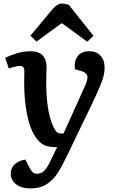

<svg xmlns="http://www.w3.org/2000/svg" viewBox="-20 -821 655 1072"><path d="M350 57Q327 106 301.5 145.5Q276 185 240 208Q204 231 148 231Q100 231 70 208Q40 185 40 148Q40 116 63 95.5Q86 75 122 70L138 103Q151 128 160 138.5Q169 149 187 149Q210 149 226.5 133Q243 117 262 77L299 0H284Q247 0 222.5 -13Q198 -26 176 -60Q147 -103 131 -182.5Q115 -262 115 -356Q115 -372 115.5 -390Q116 -408 116 -423Q116 -440 109.5 -446.5Q103 -453 90 -453Q78 -453 60 -448Q42 -443 29 -439L9 -498Q29 -509 69.5 -522Q110 -535 150 -535Q197 -535 218.5 -511Q240 -487 240 -445Q240 -428 239 -409Q238 -390 238 -365Q238 -286 247.5 -221.5Q257 -157 279 -111Q290 -89 298.5 -82.5Q307 -76 321 -76H335L455 -342Q471 -377 467.5 -396Q464 -415 435 -424L398 -435Q393 -481 414 -508Q435 -535 479 -535Q517 -535 540.5 -510.5Q564 -486 564 -444Q565 -408 546.5 -360Q528 -312 490 -233ZM502 -621 467 -588 325 -692 184 -589 150 -622 272 -768Q299 -801 325 -801Q344 -801 364 -794Z"/></svg>

Font: Literata 7pt SemiBold
Style: Italic
Weight: 600
Italic angle: -2°
Designer: Latin by Veronika Burian and Jose Scaglione. Greek by Irene Vlachou. Cyrillic by Vera Evstafieva
Foundry: TypeTogether
Version: Version 3.002